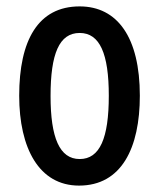

<svg xmlns="http://www.w3.org/2000/svg" viewBox="-20 -570 498 600"><path d="M417 -271C417 -453 347 -550 229 -550C99 -550 40 -444 40 -271C40 -107 102 10 227 10C360 10 417 -108 417 -271ZM138 -270C138 -402 165 -467 229 -467C292 -467 320 -402 320 -271C320 -138 292 -73 229 -73C166 -73 138 -140 138 -270Z"/></svg>

Font: Noto Sans Arabic UI XCn Md
Style: Regular
Weight: 500
Width: 2
Designer: Monotype Design Team, Nadine Chahine and Nizar Qandah
Foundry: Monotype Imaging Inc.
Version: Version 2.010